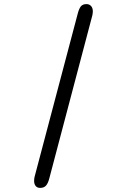

<svg xmlns="http://www.w3.org/2000/svg" viewBox="-20 -782 659 937"><path d="M402 -762Q415.5 -762 424.2 -752.8Q433 -743.5 433 -726.5Q433 -718 430.5 -706.5L220.5 89Q214.5 112.5 204.5 123.8Q194.5 135 176 135Q162 135 154.2 125.8Q146.5 116.5 146.5 100.5Q146.5 89.5 149 80L359.5 -716Q365.5 -739.5 374.5 -750.8Q383.5 -762 402 -762Z"/></svg>

Font: Sono ExtraLight Monospace
Style: Regular
Weight: 400
Version: Version 2.112